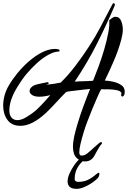

<svg xmlns="http://www.w3.org/2000/svg" viewBox="-41 -787 808 1213"><path d="M496 233Q483 233 470 228Q457 223 445 213Q432 201 426 182.5Q420 164 420 142Q420 110 428 74Q436 38 446.5 3.5Q457 -31 465 -56Q472 -77 483 -107.5Q494 -138 506.5 -170Q519 -202 528 -225Q516 -224 493.5 -221.5Q471 -219 446 -216Q421 -213 401.5 -210.5Q382 -208 377 -206Q367 -196 354 -182.5Q341 -169 327 -154Q308 -133 288 -112Q268 -91 250 -74Q161 8 89 8Q33 8 6 -29.5Q-21 -67 -21 -120Q-21 -151 -12 -184.5Q-3 -218 16 -249Q36 -284 68.5 -324Q101 -364 141 -399Q181 -434 224 -456Q267 -478 307 -478Q318 -478 328.5 -475Q339 -472 334 -462L317 -460Q292 -457 258 -437Q225 -418 191.5 -387.5Q158 -357 126 -319Q110 -300 96.5 -280.5Q83 -261 71 -241Q18 -157 18 -89Q18 -60 32 -44Q46 -28 69 -28Q93 -28 122 -45Q166 -71 193 -96.5Q220 -122 245 -150Q252 -158 260 -167Q268 -176 277 -186L254 -181Q241 -178 229.5 -177Q218 -176 208 -176Q177 -176 161.5 -187Q146 -198 146 -211Q146 -234 177 -249Q188 -253 199 -255.5Q210 -258 220 -260L256 -267Q257 -267 257.5 -267.5Q258 -268 259 -268Q266 -268 266 -262Q266 -255 259 -255Q255 -254 248 -251Q269 -253 299 -257.5Q329 -262 342 -265Q387 -308 433 -368Q479 -428 520.5 -492Q562 -556 591 -611L626 -678L668 -758Q672 -767 677 -767Q682 -767 684 -761.5Q686 -756 683 -750Q634 -635 573 -513.5Q512 -392 431 -271Q436 -272 443.5 -272Q451 -272 458 -273Q499 -274 520 -275Q541 -276 547 -277Q563 -316 582 -367.5Q601 -419 617 -473.5Q633 -528 642.5 -577Q652 -626 649 -660Q653 -662 657.5 -665.5Q662 -669 667 -673Q678 -681 688 -681Q714 -681 724.5 -654.5Q735 -628 735 -600Q735 -575 726 -540Q717 -505 703.5 -467Q690 -429 674 -393Q650 -338 631 -299Q628 -293 625.5 -287.5Q623 -282 621 -278Q648 -277 677 -270Q706 -263 726.5 -248.5Q747 -234 747 -208Q747 -192 742 -184.5Q737 -177 732 -177Q728 -177 725.5 -181Q723 -185 725 -192Q728 -197 725 -202Q718 -213 696 -217.5Q674 -222 647 -222.5Q620 -223 598 -223Q589 -207 573.5 -172Q558 -137 541 -95.5Q524 -54 510 -17Q496 20 490 41Q460 138 460 174Q460 193 469 195Q489 199 510 182.5Q531 166 553 145Q563 137 572 128.5Q581 120 590 113Q596 111 597 111Q602 111 603.5 115Q605 119 600 124L599 125Q594 130 585.5 143.5Q577 157 569.5 171Q562 185 558 192Q538 233 496 233ZM443 406Q412 406 399 393Q386 380 386 360Q386 336 399 307.5Q412 279 429 255Q446 231 457 222Q468 213 476 213Q486 213 486 222Q486 228 477 236Q468 244 460 255Q442 280 436 302.5Q430 325 431 346Q431 354 438 358Q445 362 453 362Q485 362 510.5 351Q536 340 564 316Q587 296 587 310Q587 328 574 341Q559 356 536 371Q513 386 488.5 396Q464 406 443 406Z"/></svg>

Font: Birthstone Bounce Medium
Style: Regular
Weight: 500
Designer: Robert E. Leuschke
Foundry: Rob Leuschke
Version: Version 1.010; ttfautohint (v1.8.3)